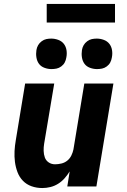

<svg xmlns="http://www.w3.org/2000/svg" viewBox="-20 -942 640 970"><path d="M194 8Q165 8 139.5 -1Q114 -10 96 -28.5Q78 -47 68.5 -72Q59 -97 55.5 -124Q52 -151 53.5 -179Q55 -207 60 -235L107 -520H254L203 -216Q200 -198 200.5 -180Q201 -162 206.5 -146.5Q212 -131 226 -121.5Q240 -112 258 -112Q274 -112 290.5 -116Q307 -120 320 -130.5Q333 -141 340.5 -156.5Q348 -172 351 -187L406 -520H553L467 0H320L332 -76Q321 -58 306.5 -41.5Q292 -25 273.5 -13.5Q255 -2 234.5 3Q214 8 194 8ZM470 -593Q452 -593 434.5 -599.5Q417 -606 407 -619.5Q397 -633 394 -651.5Q391 -670 394 -689Q396 -702 402.5 -713.5Q409 -725 420.5 -733.5Q432 -742 444 -744.5Q456 -747 469 -747Q487 -747 504.5 -740.5Q522 -734 532.5 -720.5Q543 -707 546 -688.5Q549 -670 545 -651Q543 -638 537 -626.5Q531 -615 519.5 -606.5Q508 -598 495.5 -595.5Q483 -593 470 -593ZM240 -593Q222 -593 204.5 -599.5Q187 -606 177 -619.5Q167 -633 164 -651.5Q161 -670 164 -689Q166 -702 172.5 -713.5Q179 -725 190.5 -733.5Q202 -742 214 -744.5Q226 -747 239 -747Q257 -747 274.5 -740.5Q292 -734 302.5 -720.5Q313 -707 316 -688.5Q319 -670 315 -651Q313 -638 307 -626.5Q301 -615 289.5 -606.5Q278 -598 265.5 -595.5Q253 -593 240 -593ZM561 -828H216V-922H561Z"/></svg>

Font: Iosevka Heavy Extended Oblique
Style: Regular
Weight: 900
Width: 7
Italic angle: -9°
Monospace: yes
Designer: Belleve Invis
Foundry: Belleve Invis
Version: Version 32.5.0; ttfautohint (v1.8.4)